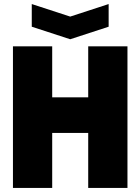

<svg xmlns="http://www.w3.org/2000/svg" viewBox="-20 -929 694 949"><path d="M44 0V-700H238V-448H416V-700H610V0H416V-272H238V0ZM517 -909V-797L327 -735L137 -797V-909L327 -847Z"/></svg>

Font: Tektur ExtraBold
Style: Regular
Weight: 800
Designer: Adam Jagosz
Foundry: Adam Jagosz
Version: Version 1.005;gftools[0.9.30]